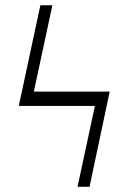

<svg xmlns="http://www.w3.org/2000/svg" viewBox="-20 -714 491 734"><path d="M109.4 -363.8H399.4L322.3 0H276.4L342.8 -309.1H51.8L134.3 -693.8H180.2Z"/></svg>

Font: Liberation Serif
Style: Regular
Weight: 400
Designer: Steve Matteson
Foundry: Ascender Corporation
Version: Version 2.1.5